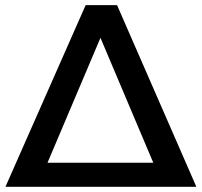

<svg xmlns="http://www.w3.org/2000/svg" viewBox="-20 -720 778 740"><path d="M1 0 310.1 -700.2H431.2L736.8 0ZM163.1 -92.8H570.8L367.2 -574.2Z"/></svg>

Font: Trueno
Style: Rg
Weight: 400
Designer: Julieta Ulanovsky
Foundry: Julieta Ulanovsky
Version: Version 3.001b